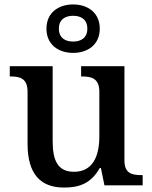

<svg xmlns="http://www.w3.org/2000/svg" viewBox="-20 -834 686 864"><path d="M309 -596C376 -596 429 -634 429 -705C429 -776 376 -814 309 -814C242 -814 189 -776 189 -705C189 -634 242 -596 309 -596ZM309 -647C274 -647 245 -663 245 -705C245 -747 274 -763 309 -763C344 -763 373 -747 373 -705C373 -663 344 -647 309 -647ZM268 10C332 10 388 -5 429 -78H434L450 0H622V-46H617C575 -46 540 -53 540 -111V-536H345V-490H348C391 -490 427 -482 427 -421V-220C427 -124 393 -61 313 -61C239 -61 217 -113 217 -199V-536H24V-490H27C72 -490 104 -480 104 -421V-187C104 -50 163 10 268 10Z"/></svg>

Font: Noto Naskh Arabic UI Medium
Style: Regular
Weight: 500
Designer: Monotype Design Team, David Williams, Mohamad Dakak and Nizar Qandah
Foundry: Monotype Imaging Inc.
Version: Version 2.014